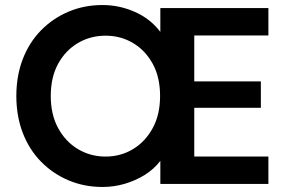

<svg xmlns="http://www.w3.org/2000/svg" viewBox="-20 -732 1141 764"><path d="M388 12Q315 12 252.5 -14.5Q190 -41 143 -89Q96 -137 70.5 -203.5Q45 -270 45 -350Q45 -430 70.5 -496.5Q96 -563 143 -611Q190 -659 252.5 -685.5Q315 -712 388 -712Q455 -712 517 -684.5Q579 -657 618 -605V-700H1048V-591H753V-408H1018V-303H753V-109H1048V0H618V-92Q593 -59 556 -36Q519 -13 476 -0.5Q433 12 388 12ZM400 -109Q460 -109 509 -138.5Q558 -168 587.5 -222Q617 -276 617 -350Q617 -425 587.5 -478.5Q558 -532 509 -561Q460 -590 400 -590Q340 -590 290.5 -561Q241 -532 211.5 -478.5Q182 -425 182 -350Q182 -276 211.5 -222Q241 -168 290.5 -138.5Q340 -109 400 -109Z"/></svg>

Font: DM Sans 24pt
Style: Bold
Weight: 700
Designer: Colophon Foundry, Jonny Pinhorn
Foundry: Colophon Foundry
Version: Version 4.004;gftools[0.9.30]